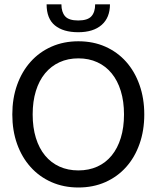

<svg xmlns="http://www.w3.org/2000/svg" viewBox="-20 -834 702 861"><path d="M35.2 0ZM627 -320.8Q627 -248.5 605.7 -188.5Q584.5 -128.4 545.7 -85Q506.8 -41.5 452.4 -17.3Q397.9 6.8 331.5 6.8Q265.6 6.8 210.9 -17.3Q156.2 -41.5 117.2 -85Q78.1 -128.4 56.6 -188.5Q35.2 -248.5 35.2 -320.8Q35.2 -392.6 56.6 -452.9Q78.1 -513.2 117.2 -556.9Q156.2 -600.6 210.9 -624.8Q265.6 -648.9 331.5 -648.9Q397.9 -648.9 452.4 -624.8Q506.8 -600.6 545.7 -556.9Q584.5 -513.2 605.7 -452.9Q627 -392.6 627 -320.8ZM536.1 -320.8Q536.1 -379.4 521.7 -426Q507.3 -472.7 480.7 -505.1Q454.1 -537.6 416.3 -554.9Q378.4 -572.3 331.5 -572.3Q284.7 -572.3 246.8 -554.9Q209 -537.6 182.1 -505.1Q155.3 -472.7 140.9 -426Q126.5 -379.4 126.5 -320.8Q126.5 -262.2 140.9 -215.6Q155.3 -168.9 182.1 -136.5Q209 -104 246.8 -86.9Q284.7 -69.8 331.5 -69.8Q378.4 -69.8 416.3 -86.9Q454.1 -104 480.7 -136.5Q507.3 -168.9 521.7 -215.6Q536.1 -262.2 536.1 -320.8ZM330.6 -689.5Q263.7 -689.5 226.3 -720Q189 -750.5 189 -814.5H255.4Q255.4 -779.8 272 -761Q288.6 -742.2 330.6 -742.2Q373 -742.2 389.9 -761Q406.7 -779.8 406.7 -814.5H473.1Q473.1 -754.9 435.8 -722.2Q398.4 -689.5 330.6 -689.5Z"/></svg>

Font: Carlito
Style: Regular
Weight: 400
Designer: Lukasz Dziedzic
Foundry: tyPoland Lukasz Dziedzic
Version: Version 1.103; Beta1; all basic design good, some composites